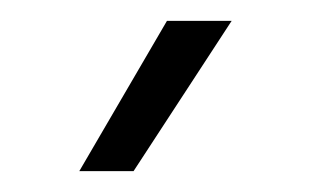

<svg xmlns="http://www.w3.org/2000/svg" viewBox="-20 -749 298 184"><path d="M140 -729H202L108 -585H56Z"/></svg>

Font: Bai Jamjuree Light
Style: Regular
Weight: 300
Designer: Katatrad Aksorn Co.,Ltd.
Foundry: Cadson Demak Co.,Ltd.
Version: Version 1.000; ttfautohint (v1.6)